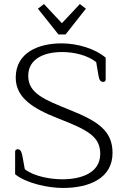

<svg xmlns="http://www.w3.org/2000/svg" viewBox="-20 -921 633 952"><path d="M270 -750H305L406 -878L376 -901L287 -806L198 -901L168 -878ZM292 11C423 11 538 -37 538 -163C538 -274 463 -321 326 -376C197 -428 120 -459 120 -545C120 -630 200 -663 287 -663C349 -663 414 -647 457 -613L468 -548C472 -523 479 -515 492 -515C500 -515 504 -520 504 -527V-635C453 -679 365 -706 285 -706C172 -706 58 -661 58 -536C58 -435 146 -382 268 -334C414 -277 477 -245 477 -158C477 -62 380 -32 289 -32C231 -32 149 -46 103 -82L91 -148C86 -172 80 -181 67 -181C59 -181 55 -175 55 -169V-57C112 -11 221 11 292 11Z"/></svg>

Font: Maitree Light
Style: Regular
Weight: 300
Designer: CadsonDemak Team
Foundry: CadsonDemak
Version: Version 1.000;PS 001.000;hotconv 1.0.88;makeotf.lib2.5.64775